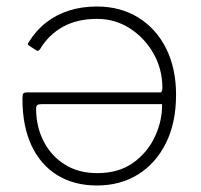

<svg xmlns="http://www.w3.org/2000/svg" viewBox="-20 -560 617 590"><path d="M479 -290Q479 -347 452 -395Q425 -443 379.5 -472.5Q334 -502 278 -502Q218 -502 174 -478Q130 -454 103 -409Q100 -405 97.5 -404Q95 -403 92 -405L69 -420Q63 -424 68 -430Q91 -467 122 -491Q153 -515 192 -527.5Q231 -540 278 -540Q350 -540 405 -506Q460 -472 490.5 -411Q521 -350 521 -269Q521 -182 489.5 -119.5Q458 -57 403.5 -23.5Q349 10 278 10Q208 10 156.5 -21.5Q105 -53 77 -112.5Q49 -172 49 -256Q49 -262 50 -269Q51 -276 62 -276H473Q476 -276 477.5 -280.5Q479 -285 479 -290ZM108 -240Q98 -240 94.5 -237Q91 -234 91 -226Q91 -171 114 -126Q137 -81 179 -54.5Q221 -28 279 -28Q345 -28 389.5 -60Q434 -92 456.5 -141Q479 -190 478 -240Z"/></svg>

Font: Libre Franklin Thin
Style: Regular
Weight: 100
Designer: Pablo Impallari, Rodrigo Fuenzalida, Nhung Nguyen
Foundry: Impallari Type
Version: Version 3.000